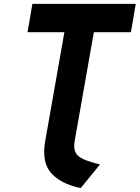

<svg xmlns="http://www.w3.org/2000/svg" viewBox="-20 -720 720 990"><path d="M396 250Q291.5 227.5 242.8 171.2Q194 115 213.5 5L312 -554H122L147 -700H680L655 -554H464L365.5 4Q358.5 43 369 65.2Q379.5 87.5 410.5 101Q441.5 114.5 495.5 128Z"/></svg>

Font: Overpass Black
Style: Italic
Weight: 900
Italic angle: -10°
Designer: Delve Withrington, Dave Bailey, Thomas Jockin
Foundry: Delve Fonts LLC
Version: Version 4.000